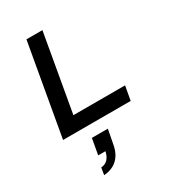

<svg xmlns="http://www.w3.org/2000/svg" viewBox="-240 -801 1105 1249"><g transform="rotate(-30 312.5 -177.0)"><path d="M46 0 167 -686H287L185 -106H573L554 0ZM163 332 172 279Q204 277 223 255.5Q242 234 248 201H194L215 82H335L316 182Q308 232 287 264Q266 296 235 312.5Q204 329 163 332Z"/></g></svg>

Font: Archivo SemiExpanded Medium
Style: Italic
Weight: 500
Width: 6
Italic angle: -10°
Designer: Hector Gatti
Foundry: Omnibus-Type
Version: Version 2.001